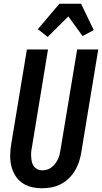

<svg xmlns="http://www.w3.org/2000/svg" viewBox="-20 -1000 546 1028"><path d="M206 8Q177 8 149 1.5Q121 -5 98.5 -21Q76 -37 61.5 -60.5Q47 -84 40.5 -111.5Q34 -139 34.5 -168.5Q35 -198 40 -228L124 -735H237L151 -212Q148 -198 147 -184.5Q146 -171 147 -158Q148 -145 151 -132Q154 -119 161.5 -109Q169 -99 181 -93.5Q193 -88 206 -88Q219 -88 232.5 -92Q246 -96 256.5 -104.5Q267 -113 275.5 -124Q284 -135 290 -147.5Q296 -160 299 -172.5Q302 -185 304 -198L393 -735H506L415 -183Q411 -158 403 -133.5Q395 -109 381.5 -86.5Q368 -64 348.5 -45Q329 -26 305.5 -14Q282 -2 256.5 3Q231 8 206 8ZM235 -802 183 -844 298 -980H414L482 -839L422 -807L346 -912Z"/></svg>

Font: Iosevka Oblique
Style: Bold
Weight: 700
Italic angle: -9°
Monospace: yes
Designer: Belleve Invis
Foundry: Belleve Invis
Version: Version 32.5.0; ttfautohint (v1.8.4)